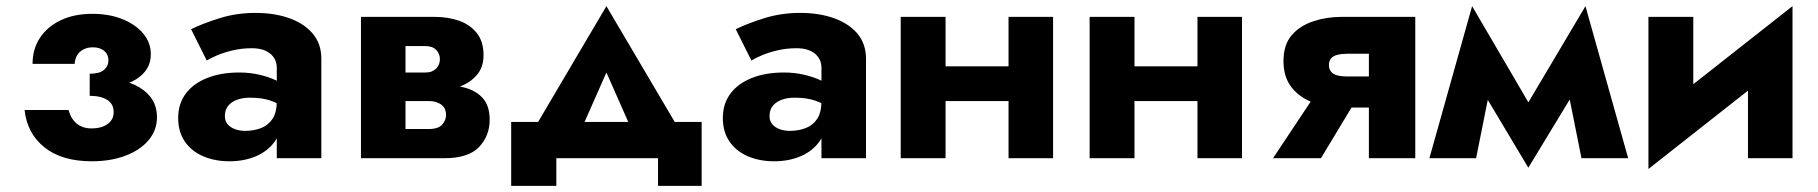

<svg xmlns="http://www.w3.org/2000/svg" viewBox="-20 -515 5917 625"><path d="M272 -230Q374 -226 422.5 -256.5Q471 -287 471 -338Q471 -376 446.5 -405.5Q422 -435 379 -452.5Q336 -470 281 -470Q222 -470 178.5 -449.5Q135 -429 110.5 -392.5Q86 -356 86 -307H223Q224 -323 231 -335Q238 -347 251.5 -354Q265 -361 282 -361Q305 -361 319 -349.5Q333 -338 333 -319Q333 -300 318.5 -287.5Q304 -275 272 -275ZM279 10Q340 10 388 -8Q436 -26 463.5 -58.5Q491 -91 491 -134Q491 -196 434 -230.5Q377 -265 272 -260V-203Q298 -203 315.5 -196.5Q333 -190 341.5 -178.5Q350 -167 350 -150Q350 -133 341 -121.5Q332 -110 316 -103.5Q300 -97 278 -97Q249 -97 230 -112.5Q211 -128 203 -157H60Q68 -81 124.5 -35.5Q181 10 279 10Z M712 -137Q712 -156 721.5 -169Q731 -182 749.5 -189.5Q768 -197 794 -197Q833 -197 860.5 -187.5Q888 -178 914 -159V-230Q904 -241 880.5 -252.5Q857 -264 825.5 -271.5Q794 -279 759 -279Q699 -279 654 -261Q609 -243 584.5 -210Q560 -177 560 -131Q560 -86 581.5 -54.5Q603 -23 641 -6.5Q679 10 727 10Q775 10 813.5 -6.5Q852 -23 874.5 -54.5Q897 -86 897 -130L881 -186Q881 -149 867 -128Q853 -107 829.5 -98Q806 -89 778 -89Q760 -89 745 -94.5Q730 -100 721 -110.5Q712 -121 712 -137ZM653 -318Q664 -325 686 -334.5Q708 -344 737.5 -351Q767 -358 800 -358Q838 -358 859.5 -340.5Q881 -323 881 -294V0H1026V-324Q1026 -372 998.5 -405Q971 -438 922.5 -455.5Q874 -473 812 -473Q750 -473 695.5 -456Q641 -439 602 -420Z M1242 -240V-186H1375Q1391 -186 1402 -182Q1413 -178 1419.5 -172Q1426 -166 1429 -158Q1432 -150 1432 -141Q1432 -124 1419.5 -109.5Q1407 -95 1375 -95H1242V0H1426Q1505 0 1539.5 -36.5Q1574 -73 1574 -125Q1574 -170 1552 -195Q1530 -220 1492 -230Q1454 -240 1406 -240ZM1242 -220H1396Q1439 -220 1474.5 -232.5Q1510 -245 1532 -270.5Q1554 -296 1554 -335Q1554 -380 1532 -407.5Q1510 -435 1474.5 -447.5Q1439 -460 1396 -460H1242V-365H1365Q1388 -365 1400 -352.5Q1412 -340 1412 -322Q1412 -314 1409 -306Q1406 -298 1400 -292Q1394 -286 1385.5 -282.5Q1377 -279 1365 -279H1242ZM1155 -460V0H1300V-460Z M1954 -279 2064 -30 2210 -61 1954 -495 1698 -61 1844 -30ZM2122 0V90H2264V-118H1644V90H1791V0Z M2485 -137Q2485 -156 2494.5 -169Q2504 -182 2522.5 -189.5Q2541 -197 2567 -197Q2606 -197 2633.5 -187.5Q2661 -178 2687 -159V-230Q2677 -241 2653.5 -252.5Q2630 -264 2598.5 -271.5Q2567 -279 2532 -279Q2472 -279 2427 -261Q2382 -243 2357.5 -210Q2333 -177 2333 -131Q2333 -86 2354.5 -54.5Q2376 -23 2414 -6.5Q2452 10 2500 10Q2548 10 2586.5 -6.5Q2625 -23 2647.5 -54.5Q2670 -86 2670 -130L2654 -186Q2654 -149 2640 -128Q2626 -107 2602.5 -98Q2579 -89 2551 -89Q2533 -89 2518 -94.5Q2503 -100 2494 -110.5Q2485 -121 2485 -137ZM2426 -318Q2437 -325 2459 -334.5Q2481 -344 2510.5 -351Q2540 -358 2573 -358Q2611 -358 2632.5 -340.5Q2654 -323 2654 -294V0H2799V-324Q2799 -372 2771.5 -405Q2744 -438 2695.5 -455.5Q2647 -473 2585 -473Q2523 -473 2468.5 -456Q2414 -439 2375 -420Z M2959 -186H3331V-299H2959ZM3263 -460V0H3408V-460ZM2912 -460V0H3058V-460Z M3574 -186H3946V-299H3574ZM3878 -460V0H4023V-460ZM3527 -460V0H3673V-460Z M4280 0 4406 -209H4263L4124 0ZM4587 0V-460H4436V0ZM4488 -266H4366Q4347 -266 4333.5 -269.5Q4320 -273 4313 -281.5Q4306 -290 4306 -303Q4306 -317 4313 -325Q4320 -333 4333.5 -336.5Q4347 -340 4366 -340H4488V-460H4345Q4298 -460 4254.5 -445.5Q4211 -431 4184.5 -400Q4158 -369 4158 -316Q4158 -264 4184.5 -230.5Q4211 -197 4254.5 -181Q4298 -165 4345 -165H4488Z M5128 0H5280L5141 -495L5065 -315ZM4925 -131 4955 31 5151 -292 5141 -495ZM4955 31 4985 -131 4772 -495 4762 -292ZM4633 0H4785L4848 -315L4772 -495Z M5810 -330 5815 -495 5351 -130 5346 35ZM5492 -460H5346V35L5492 -106ZM5815 -495 5670 -354V0H5815Z"/></svg>

Font: Glinicke Jost Bold
Style: Bold
Weight: 700
Version: Version 3.710